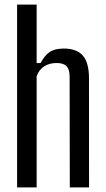

<svg xmlns="http://www.w3.org/2000/svg" viewBox="-20 -820 462 840"><path d="M54.8 0V-800H140.3V-544.1H157.5Q174.4 -576.2 196.4 -591.9Q218.5 -607.6 259.4 -607.6Q314.8 -607.6 342 -577.2Q369.2 -546.7 369.3 -478.4L369.6 0H285.4L284.6 -485Q284.6 -516.2 271.2 -530.2Q257.8 -544.3 228.2 -544.3Q196.2 -544.3 173.6 -530Q151.1 -515.7 140.3 -486.6V0Z"/></svg>

Font: Big Shoulders Thin
Style: Regular
Weight: 100
Version: Version 2.002